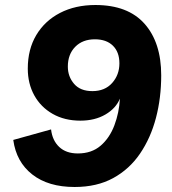

<svg xmlns="http://www.w3.org/2000/svg" viewBox="-20 -736 686 767"><path d="M278 11Q173 11 109 -39Q45 -89 33 -177L184 -219Q189 -175 216.5 -149Q244 -123 291 -123Q346 -123 382 -154Q418 -185 437 -235.5Q456 -286 459 -342Q443 -303 401 -278.5Q359 -254 301 -254Q238 -254 190.5 -281Q143 -308 117 -355Q91 -402 91 -462Q91 -539 125 -596Q159 -653 220 -684.5Q281 -716 361 -716Q491 -716 557.5 -641Q624 -566 624 -435Q624 -345 603 -265Q582 -185 539.5 -122.5Q497 -60 432 -24.5Q367 11 278 11ZM349 -372Q399 -372 428 -404.5Q457 -437 457 -483Q457 -528 431 -553.5Q405 -579 359 -579Q310 -579 280.5 -549Q251 -519 251 -470Q251 -430 276 -401Q301 -372 349 -372Z"/></svg>

Font: Prodigy Sans
Style: Bold Italic
Weight: 700
Italic angle: -13°
Designer: Wei Huang
Foundry: Wei Huang
Version: Version 1.003; ttfautohint (v1.8.3)